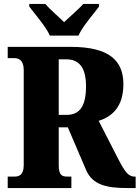

<svg xmlns="http://www.w3.org/2000/svg" viewBox="-20 -951 706 971"><path d="M232 -771H377C396 -816 453 -880 481 -918V-931H401C382 -908 331 -865 304 -839C278 -865 228 -908 209 -931H128V-918C156 -880 213 -816 232 -771ZM19 0H341V-58H320C295 -58 277 -64 277 -115V-307H323L416 -90C449 -15 521 0 624 0H666V-58H659C630 -58 611 -83 580 -143L479 -340C547 -361 604 -411 604 -525C604 -642 536 -714 338 -714H19V-657H53C70 -657 100 -650 100 -598V-115C100 -64 74 -58 53 -58H19ZM317 -370H277V-651H315C380 -651 415 -610 415 -514C415 -419 386 -370 317 -370Z"/></svg>

Font: Noto Serif Tamil Condensed Black
Style: Regular
Weight: 900
Width: 3
Designer: Indian Type Foundry, Tom Grace, and the Monotype Design Team
Foundry: Monotype Imaging Inc.
Version: Version 2.004